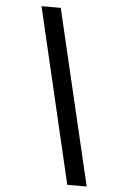

<svg xmlns="http://www.w3.org/2000/svg" viewBox="-59 -803 585 955"><g transform="rotate(5 233.5 -326.0)"><path d="M411 111H314L109 -763H205Z"/></g></svg>

Font: Open Sauce One SemiBold Italic
Style: Regular
Weight: 600
Italic angle: -10°
Designer: Alfredo Marco Pradil
Foundry: Creative Sauce Fz LLC
Version: Version 1.477